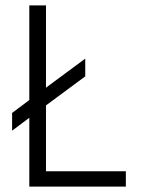

<svg xmlns="http://www.w3.org/2000/svg" viewBox="-20 -694 523 714"><path d="M151 -57H448V0H89V-256L25 -208V-274L89 -322V-674H151V-368L297 -476V-410L151 -302Z"/></svg>

Font: Hind Mysuru Light
Style: Regular
Weight: 300
Designer: Manushi Parikh, Hitesh Malaviya
Foundry: Indian Type Foundry
Version: Version 0.703;PS 1.0;hotconv 1.0.86;makeotf.lib2.5.63406